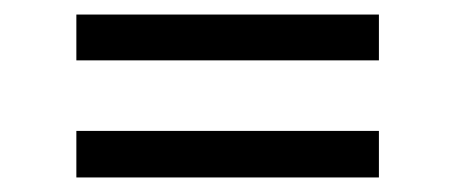

<svg xmlns="http://www.w3.org/2000/svg" viewBox="-20 -327 633 264"><path d="M85 -244V-307H501V-244ZM85 -83V-147H501V-83Z"/></svg>

Font: Shafarik
Style: Regular
Weight: 400
Version: Version 1.001; ttfautohint (v1.8.4.7-5d5b)